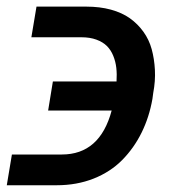

<svg xmlns="http://www.w3.org/2000/svg" viewBox="-32 -551 511 574"><path d="M3.6 -89.1H152.7Q266.7 -89.1 301.8 -220.5H111.9L126.1 -307.5H316.4Q317.8 -329.5 315.7 -348.2Q313.6 -366.8 306.6 -384.1Q299.7 -401.3 287.6 -413.4Q275.6 -425.4 256.2 -432.5Q236.9 -439.6 210.9 -439.6H61.8L77.1 -531.2H226.2Q266.3 -531.2 299.5 -522.2Q332.7 -513.1 356.4 -496.3Q380 -479.4 396.8 -456Q413.7 -432.5 421.5 -403.9Q429.3 -375.4 431.1 -342.2Q432.9 -308.9 426.1 -273.1L423.7 -255.3Q414.1 -200.6 391.2 -154.3Q368.3 -108 333.1 -72.4Q297.9 -36.9 247.7 -17Q197.4 2.8 137.8 2.8H-11.7Z"/></svg>

Font: Karasuma Gothic
Style: Medium Italic
Weight: 500
Italic angle: 9.39998°
Designer: Rasmus Andersson / Ryoko Nishizuka
Foundry: Genbu
Version: Version 1.00